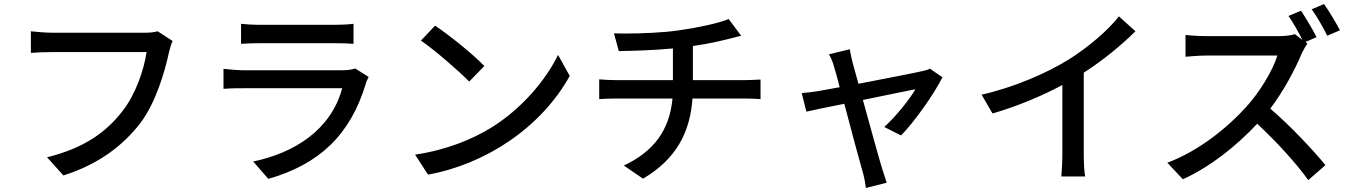

<svg xmlns="http://www.w3.org/2000/svg" viewBox="-20 -839 6692 951"><path d="M761 -684C740 -678 716 -677 700 -677H236C205 -677 160 -681 133 -684V-577C157 -579 195 -581 236 -581H706C693 -493 652 -371 586 -288C508 -187 400 -106 213 -60L294 30C468 -25 588 -117 675 -229C752 -331 796 -483 817 -580C822 -599 827 -620 835 -636Z M1739 -500C1727 -495 1704 -491 1678 -491H1188C1161 -491 1124 -494 1087 -498V-399C1123 -402 1165 -402 1188 -402H1675C1619 -194 1436 -81 1234 -39L1309 47C1564 -26 1716 -173 1792 -425C1793 -433 1801 -447 1806 -458ZM1174 -622C1201 -624 1235 -625 1265 -625H1637C1669 -625 1707 -624 1731 -622V-721C1707 -718 1668 -716 1638 -716H1265C1234 -716 1200 -718 1174 -721Z M2135 -712 2065 -638C2136 -589 2254 -486 2304 -435L2379 -512C2326 -568 2203 -667 2135 -712ZM2036 -73 2100 26C2386 -26 2660 -207 2802 -463L2744 -567C2685 -445 2566 -301 2412 -206C2320 -150 2196 -97 2036 -73Z M2948 -446V-348C2972 -350 3006 -351 3035 -351H3311C3296 -193 3218 -89 3070 -19L3165 46C3328 -50 3398 -182 3410 -351H3668C3693 -351 3724 -350 3747 -348V-445C3726 -444 3686 -442 3666 -442H3412V-611C3493 -622 3572 -641 3651 -662L3589 -745C3541 -724 3436 -702 3345 -689C3264 -677 3158 -673 3080 -673C3058 -673 3037 -673 3021 -674L3045 -586C3115 -587 3219 -590 3313 -599V-442H3034C3005 -442 2971 -444 2948 -446Z M4443 -168C4510 -236 4607 -374 4648 -456L4586 -499C4576 -493 4559 -489 4545 -486C4511 -478 4361 -449 4232 -424L4203 -529C4197 -553 4192 -576 4189 -595L4086 -570C4096 -553 4105 -532 4111 -509C4117 -489 4128 -452 4139 -407C4087 -398 4047 -390 4034 -388C4003 -383 3978 -380 3951 -378L3974 -286C4000 -292 4076 -308 4162 -325C4197 -191 4240 -31 4254 16C4261 41 4266 69 4269 92L4372 66C4366 48 4354 12 4349 -5C4335 -50 4291 -209 4254 -344C4374 -369 4491 -392 4514 -397C4484 -344 4414 -259 4360 -210Z M5348 -479C5445 -541 5535 -616 5604 -684L5522 -758C5469 -689 5369 -604 5273 -544C5167 -478 5005 -407 4842 -370L4896 -277C5015 -311 5142 -364 5242 -418V-77C5242 -38 5239 14 5237 35H5355C5350 14 5348 -38 5348 -77Z M6446 -631 6501 -655C6484 -690 6448 -750 6424 -786L6362 -760C6385 -727 6412 -680 6431 -641L6394 -670C6378 -664 6346 -660 6311 -660H5956C5926 -660 5871 -663 5852 -666V-558C5867 -559 5919 -564 5956 -564H6307C6284 -489 6220 -384 6155 -312C6060 -206 5917 -91 5762 -33L5839 49C5977 -14 6105 -117 6207 -226C6301 -139 6398 -33 6460 53L6545 -21C6486 -94 6370 -217 6272 -301C6337 -387 6395 -495 6428 -575C6435 -590 6449 -615 6456 -623ZM6477 -793C6503 -757 6534 -703 6554 -662L6617 -689C6599 -724 6563 -784 6538 -819Z"/></svg>

Font: Kinto Sans Med
Style: Regular
Weight: 500
Designer: Authors: Ryoko NISHIZUKA  (kana & ideographs); Paul D. Hunt (Latin, Greek & Cyrillic); Wenlong ZHANG  (bopomofo); Sandol
Foundry: Adobe Systems Incorporated, ookami Inc.
Version: Version 0.001